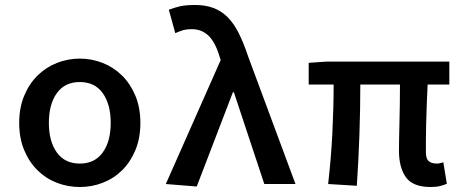

<svg xmlns="http://www.w3.org/2000/svg" viewBox="-20 -738 1840 770"><path d="M300 12Q252 12 208 -5Q164 -22 130.5 -55Q97 -88 77 -136Q57 -184 57 -245Q57 -306 77 -354Q97 -402 130.5 -435Q164 -468 208 -485.5Q252 -503 300 -503Q348 -503 392 -485.5Q436 -468 469.5 -435Q503 -402 523 -354Q543 -306 543 -245Q543 -184 523 -136Q503 -88 469.5 -55Q436 -22 392 -5Q348 12 300 12ZM300 -82Q360 -82 392 -126.5Q424 -171 424 -245Q424 -320 392 -364.5Q360 -409 300 -409Q240 -409 208 -364.5Q176 -320 176 -245Q176 -171 208 -126.5Q240 -82 300 -82Z M769 10 645 0 865 -497 859 -516Q842 -571 815 -596Q788 -621 750 -621Q728 -621 713 -616.5Q698 -612 683 -605L657 -699Q678 -707 701 -712.5Q724 -718 763 -718Q804 -718 836 -706Q868 -694 893 -669Q918 -644 937.5 -605Q957 -566 975 -512L1165 0H1040L918 -368H914Z M1707 12Q1636 12 1608 -27Q1580 -66 1580 -134Q1580 -149 1580.5 -179Q1581 -209 1582 -246Q1583 -283 1583.5 -323Q1584 -363 1584 -399H1425Q1425 -303 1421.5 -199.5Q1418 -96 1411 7L1296 0Q1308 -105 1313 -206.5Q1318 -308 1318 -399H1218V-486L1290 -491H1782V-399H1695Q1693 -362 1691.5 -320Q1690 -278 1689 -239.5Q1688 -201 1688 -171Q1688 -141 1688 -128Q1688 -102 1699 -92Q1710 -82 1733 -82Q1738 -82 1743.5 -83.5Q1749 -85 1758 -87L1772 -1Q1761 4 1745 8Q1729 12 1707 12Z"/></svg>

Font: Source Code Pro Semibold
Style: Regular
Weight: 600
Monospace: yes
Designer: Paul D. Hunt, Teo Tuominen
Foundry: Adobe Systems Incorporated
Version: Version 2.030;PS 1.000;hotconv 16.6.51;makeotf.lib2.5.65220